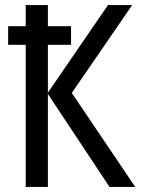

<svg xmlns="http://www.w3.org/2000/svg" viewBox="-20 -734 571 754"><path d="M168 -365 410 0H511L262 -369L499 -714H404L168 -370V-558H259V-631H168V-714H81V-631H12V-558H81V0H168Z"/></svg>

Font: Noto Sans Display SemiCondensed
Style: Regular
Weight: 400
Width: 4
Designer: Monotype Design team
Foundry: Monotype Imaging Inc.
Version: 1.000